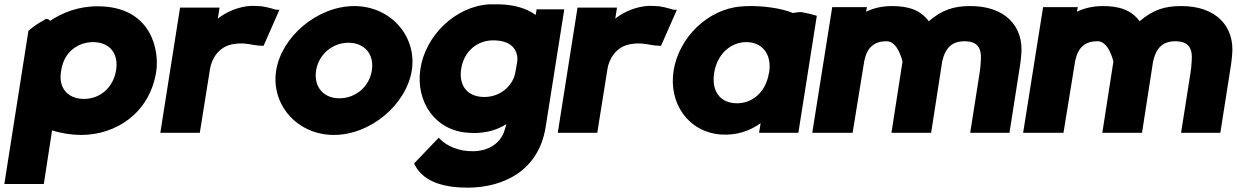

<svg xmlns="http://www.w3.org/2000/svg" viewBox="-39 -612 5701 885"><path d="M-19 236H163L201 -11C245 3 293 10 335 10C493 10 650 -88 681 -281C696 -375 663 -583 411 -583C320 -583 248 -553 192 -516C192 -516 179 -534 162 -518C137 -505 114 -489 96 -473L92 -470ZM242 -280 244 -292C257 -371 318 -417 389 -418C465 -418 509 -367 496 -288C483 -207 421 -156 348 -156C278 -156 230 -202 242 -280Z M700 0H882L929 -294C935 -334 965 -399 1039 -409C1075 -415 1103 -410 1130 -405C1144 -403 1157 -401 1168 -401H1176L1249 -567H1236C1230 -567 1206 -577 1168 -583H1167C1153 -584 1138 -585 1119 -585C1061 -582 1003 -557 965 -526L973 -577H791Z M1234 -287C1209 -131 1330 10 1500 10C1670 10 1834 -131 1859 -287C1884 -442 1764 -584 1594 -584C1425 -584 1259 -444 1234 -287ZM1418 -287C1430 -362 1494 -415 1567 -415C1641 -415 1687 -362 1675 -287C1663 -212 1600 -159 1526 -159C1453 -158 1406 -212 1418 -287Z M1899 -296C1875 -143 1968 -8 2121 0C2132 1 2145 1 2156 1C2206 -1 2251 -12 2295 -40C2293 -31 2290 -21 2287 -13V-12C2266 57 2201 84 2146 85C2076 87 2021 61 1989 29L1983 23L1870 141L1873 148C1916 233 2021 253 2118 253C2285 252 2444 173 2476 -26L2562 -569H2434L2433 -559C2433 -557 2431 -551 2430 -543C2384 -577 2325 -590 2265 -592H2216H2215C2060 -582 1923 -449 1899 -296ZM2087 -296C2100 -376 2161 -426 2234 -426C2312 -426 2344 -389 2346 -342C2346 -338 2346 -333 2345 -328L2339 -292C2337 -279 2335 -270 2331 -257C2308 -200 2255 -165 2193 -165C2117 -165 2074 -216 2087 -296Z M2532 0H2714L2761 -294C2767 -334 2797 -399 2871 -409C2907 -415 2935 -410 2962 -405C2976 -403 2989 -401 3000 -401H3008L3081 -567H3068C3062 -567 3038 -577 3000 -583H2999C2985 -584 2970 -585 2951 -585C2893 -582 2835 -557 2797 -526L2805 -577H2623Z M3066 -287C3042 -136 3133 -4 3283 8C3356 13 3416 -8 3467 -44L3460 0H3641L3726 -539L3720 -541C3701 -547 3678 -552 3656 -556H3655C3644 -557 3634 -555 3616 -552C3559 -576 3473 -585 3414 -584C3400 -584 3387 -583 3376 -582C3223 -570 3090 -438 3066 -287ZM3253 -277C3267 -363 3329 -418 3402 -418C3474 -417 3520 -363 3506 -277L3505 -274C3491 -190 3432 -136 3358 -136C3282 -136 3239 -190 3253 -277Z M3705 0H3891L3945 -332C3958 -395 3992 -422 4048 -422C4101 -422 4121 -328 4121 -328L4070 0H4253L4304 -329C4319 -395 4352 -422 4408 -422C4464 -421 4487 -394 4482 -331C4481 -310 4479 -290 4475 -267L4433 0H4614L4663 -312C4665 -327 4667 -342 4668 -355C4683 -493 4591 -585 4433 -584C4362 -584 4305 -569 4242 -514C4203 -568 4144 -584 4073 -584C4026 -584 3989 -575 3953 -558L3957 -579H3797Z M4677 0H4863L4917 -332C4930 -395 4964 -422 5020 -422C5073 -422 5093 -328 5093 -328L5042 0H5225L5276 -329C5291 -395 5324 -422 5380 -422C5436 -421 5459 -394 5454 -331C5453 -310 5451 -290 5447 -267L5405 0H5586L5635 -312C5637 -327 5639 -342 5640 -355C5655 -493 5563 -585 5405 -584C5334 -584 5277 -569 5214 -514C5175 -568 5116 -584 5045 -584C4998 -584 4961 -575 4925 -558L4929 -579H4769Z"/></svg>

Font: Rabbid Highway Sign IV
Style: BlkObl
Weight: 400
Foundry: Cannot Into Space Fonts
Version: Version 0.277